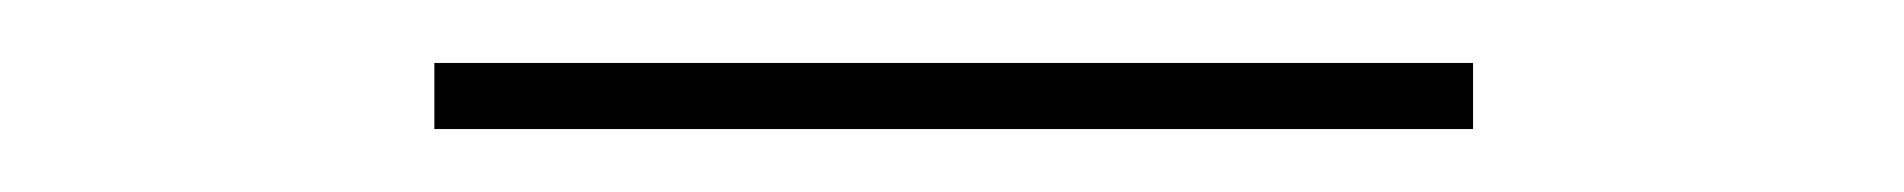

<svg xmlns="http://www.w3.org/2000/svg" viewBox="-20 -307 605 61"><path d="M118 -266V-287H448V-266Z"/></svg>

Font: Lexend Tera Thin
Style: Regular
Weight: 250
Version: Version 1.007